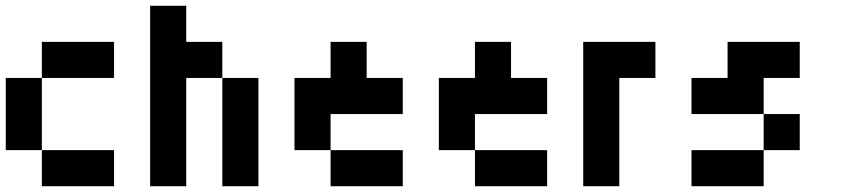

<svg xmlns="http://www.w3.org/2000/svg" viewBox="-20 -645 2915 665"><path d="M125 -375V-500H375V-375ZM125 -125H0V-375H125ZM125 0V-125H375V0Z M625 0H500V-625H625V-500H750V-375H625ZM875 0H750V-375H875Z M1125 -125H1000V-375H1125V-500H1250V-375H1375V-250H1125ZM1125 0V-125H1375V0Z M1625 -125H1500V-375H1625V-500H1750V-375H1875V-250H1625ZM1625 0V-125H1875V0Z M2125 0H2000V-500H2250V-375H2125Z M2500 -375V-500H2750V-375H2625V-250H2375V-375ZM2750 -125H2625V-250H2750ZM2625 -125V0H2375V-125Z"/></svg>

Font: Tiny5
Style: Regular
Weight: 400
Designer: Stefan Schmidt
Foundry: Made with Bits'n'Picas by Kreative Software
Version: Version 1.002; ttfautohint (v1.8.4.7-5d5b)